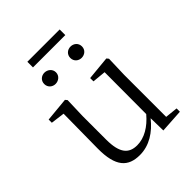

<svg xmlns="http://www.w3.org/2000/svg" viewBox="-231 -961 1109 1109"><g transform="rotate(-45 324.0 -406.5)"><path d="M208 -621C233 -621 257 -639 257 -667C257 -695 233 -713 208 -713C183 -713 161 -695 161 -667C161 -639 183 -621 208 -621ZM421 -621C447 -621 469 -639 469 -667C469 -695 447 -713 421 -713C396 -713 374 -695 374 -667C374 -639 396 -621 421 -621ZM183 -781H447V-827H183ZM458 9 602 0V-27L525 -35V-379L529 -506L519 -518L373 -504V-477L456 -469L455 -128C407 -71 350 -37 291 -37C224 -37 187 -76 187 -187V-379L191 -506L181 -518L34 -504V-478L119 -467L116 -185C115 -37 167 14 262 14C340 14 405 -29 456 -93Z"/></g></svg>

Font: Noto Serif CJK HK Light
Style: Regular
Weight: 300
Designer: Ryoko NISHIZUKA 西塚涼子 (kana & ideographs); Frank Grießhammer (Latin, Greek & Cyrillic); Wenlong ZHANG 张文龙 (bopomofo); San
Foundry: Adobe
Version: Version 2.001;hotconv 1.1.0;makeotfexe 2.6.0